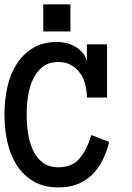

<svg xmlns="http://www.w3.org/2000/svg" viewBox="-30 -838 596 870"><path d="M464.8 -194.8Q453.1 -147.9 433.6 -109.9Q414.1 -71.8 386 -44.9Q357.9 -18.1 320.6 -3.4Q283.2 11.2 234.9 11.2Q168 11.2 121.6 -16.4Q75.2 -43.9 45.7 -90.1Q16.1 -136.2 3.2 -195.6Q-9.8 -254.9 -9.8 -318.8Q-9.8 -382.8 3.2 -442.4Q16.1 -502 45.2 -547.4Q74.2 -592.8 119.1 -620.4Q164.1 -647.9 229 -647.9Q250 -647.9 271.5 -642.6Q293 -637.2 311.5 -626.2Q330.1 -615.2 344 -599.1Q357.9 -583 363.8 -562V-637.2H455.1V-396H363.8Q363.8 -425.8 356.4 -454.8Q349.1 -483.9 333 -506.3Q316.9 -528.8 292.5 -543Q268.1 -557.1 234.9 -557.1Q191.9 -557.1 164.6 -536.1Q137.2 -515.1 120.6 -481Q104 -446.8 97.4 -404.3Q90.8 -361.8 90.8 -318.8Q90.8 -275.9 97.4 -232.9Q104 -189.9 120.1 -156Q136.2 -122.1 164.1 -101.1Q191.9 -80.1 234.9 -80.1Q296.9 -80.1 330.3 -119.6Q363.8 -159.2 383.8 -226.1ZM289.1 -695.3H166V-818.4H289.1Z"/></svg>

Font: Anonymous Pro
Style: Bold
Weight: 700
Monospace: yes
Designer: Mark Simonson
Version: Version 1.003